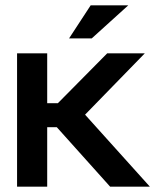

<svg xmlns="http://www.w3.org/2000/svg" viewBox="-20 -700 594 720"><path d="M44 -500V0H157V-223H193L393 0H542L299 -270L523 -500H382L197 -313H157V-500ZM239 -556H324L461 -680H320Z"/></svg>

Font: LT Wave Medium
Style: Regular
Weight: 500
Designer: Daniel Lyons
Version: Version 2.5 (Glyphs App)